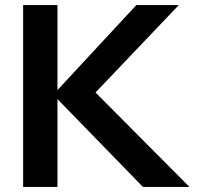

<svg xmlns="http://www.w3.org/2000/svg" viewBox="-20 -735 778 755"><path d="M206 0H71V-715H206ZM725 0H542L181 -371H197L516 -715H683L342 -357V-385Z"/></svg>

Font: Wix Madefor Display
Style: Bold
Weight: 700
Designer: Dalton Maag Ltd
Foundry: Dalton Maag Ltd
Version: Version 3.100